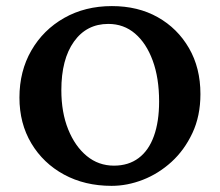

<svg xmlns="http://www.w3.org/2000/svg" viewBox="-20 -602 723 631"><path d="M346.7 8.8Q258.8 8.8 190.4 -28.3Q122.1 -65.4 83 -130.9Q43.9 -196.3 43.9 -281.2Q43.9 -368.2 83 -436Q122.1 -503.9 190.9 -543Q259.8 -582 347.7 -582Q433.6 -582 498.5 -545.4Q563.5 -508.8 601.1 -443.8Q638.7 -378.9 638.7 -293Q638.7 -220.7 612.3 -164.6Q585.9 -108.4 543.5 -69.8Q501 -31.2 449.7 -11.2Q398.4 8.8 346.7 8.8ZM354.5 -57.6Q402.3 -57.6 435.5 -82.5Q468.8 -107.4 485.8 -154.8Q502.9 -202.1 502.9 -268.6Q502.9 -345.7 481.9 -402.8Q460.9 -460 423.8 -491.7Q386.7 -523.4 335.9 -523.4Q264.6 -523.4 223.1 -465.3Q181.6 -407.2 181.6 -305.7Q181.6 -232.4 204.1 -176.8Q226.6 -121.1 265.1 -89.4Q303.7 -57.6 354.5 -57.6Z"/></svg>

Font: Crimson Pro ExtraLight SemiBold
Style: Regular
Weight: 600
Version: Version 1.002